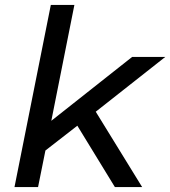

<svg xmlns="http://www.w3.org/2000/svg" viewBox="-20 -762 693 782"><path d="M370 -307 559 0H448L295 -250L165 -149L135 0H39L187 -742H283L189 -270L518 -530H653Z"/></svg>

Font: Idrija
Style: Italic
Weight: 500
Italic angle: -11.3°
Designer: Julieta Ulanovsky
Foundry: Julieta Ulanovsky
Version: Version 7.200